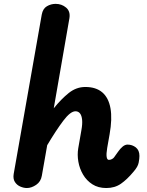

<svg xmlns="http://www.w3.org/2000/svg" viewBox="-20 -948 741 968"><path d="M115.5 0Q99.5 0 82.2 -7.5Q65 -15 55 -30.8Q45 -46.5 49 -71L190.5 -874.5Q196 -904.5 216.5 -916.5Q237 -928.5 260.5 -928.5Q291 -928.5 313.2 -909.8Q335.5 -891 330 -856.5L251 -402Q288 -448 326.2 -478.8Q364.5 -509.5 410 -509.5Q464 -509.5 495.8 -482.2Q527.5 -455 537 -402Q546.5 -349 532.5 -270.5L520.5 -202.5Q518 -187 517.2 -175.5Q516.5 -164 517.8 -156.5Q519 -149 521.8 -145.5Q524.5 -142 529 -142Q537.5 -142 544.5 -146Q551.5 -150 554.5 -154L576 -184Q586 -198.5 598.2 -208.8Q610.5 -219 623 -219Q646.5 -219 664.8 -204.8Q683 -190.5 683 -161.5Q683 -148 679 -127.5Q675 -107 653 -82Q620.5 -43 589.5 -21.5Q558.5 0 516 0Q475 0 445.8 -18.8Q416.5 -37.5 398.8 -67.8Q381 -98 375 -133Q369 -168 374.5 -200.5L390.5 -292.5Q396 -322.5 394 -343.8Q392 -365 383.5 -376Q375 -387 360.5 -387Q335 -387 299 -339.2Q263 -291.5 218 -216L191 -62.5Q186 -32 162.2 -16Q138.5 0 115.5 0Z"/></svg>

Font: Edu VIC WA NT Hand Pre
Style: Regular
Weight: 400
Designer: Tina and Corey Anderson, Eben Sorkin, Mirko Velimirovic
Foundry: Google for Education
Version: Version 1.000